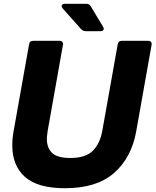

<svg xmlns="http://www.w3.org/2000/svg" viewBox="-20 -979 823 1016"><path d="M45 -210Q45 -249 52 -285L134 -745Q137 -763 155 -763H295Q305 -763 310 -757Q315 -751 313 -741L232 -285Q228 -257 228 -244Q228 -196 256 -169.5Q284 -143 352 -143Q433 -143 471 -181Q509 -219 521 -285L603 -745Q606 -763 624 -763H764Q774 -763 779 -757Q784 -751 782 -741L701 -285Q676 -145 584 -64Q492 17 324 17Q179 17 112 -43Q45 -103 45 -210ZM434 -814Q420 -814 409 -825L312 -934Q306 -942 306 -947Q306 -952 310.5 -955.5Q315 -959 323 -959H436Q453 -959 460 -946L525 -838Q529 -833 529 -826Q529 -821 524.5 -817.5Q520 -814 512 -814Z"/></svg>

Font: Open Sauce Two Black Italic
Style: Regular
Weight: 900
Italic angle: -10°
Designer: Alfredo Marco Pradil
Foundry: Creative Sauce Fz LLC
Version: Version 1.477